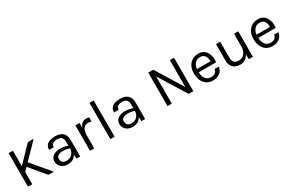

<svg xmlns="http://www.w3.org/2000/svg" viewBox="131 -1899 4687 3128"><g transform="rotate(-30 2474.5 -335.0)"><path d="M101 0V-629H181V-338L462 -629H571L296 -346L588 0H486L243 -291L181 -227V0Z M1006 -249V-310Q1006 -374 979.5 -402.5Q953 -431 900 -431Q786 -431 786 -346H699Q699 -457 817 -482Q855 -490 895 -490Q986 -490 1035 -444.5Q1084 -399 1084 -308V0H1016L1008 -80Q965 11 849 11Q771 11 725 -32Q679 -75 679 -139Q679 -203 730 -239Q783 -275 859 -275Q934 -275 1006 -249ZM1006 -199Q903 -230 833 -214.5Q763 -199 763 -140Q763 -50 865 -50Q923 -50 964 -91Q1006 -133 1006 -199Z M1465 -411Q1348 -411 1348 -233V0H1269V-479H1348V-387Q1384 -487 1475 -487Q1505 -487 1530 -478L1526 -401Q1497 -411 1465 -411Z M1730 0H1651V-681H1730Z M2227 -249V-310Q2227 -374 2200.5 -402.5Q2174 -431 2121 -431Q2007 -431 2007 -346H1920Q1920 -457 2038 -482Q2076 -490 2116 -490Q2207 -490 2256 -444.5Q2305 -399 2305 -308V0H2237L2229 -80Q2186 11 2070 11Q1992 11 1946 -32Q1900 -75 1900 -139Q1900 -203 1951 -239Q2004 -275 2080 -275Q2155 -275 2227 -249ZM2227 -199Q2124 -230 2054 -214.5Q1984 -199 1984 -140Q1984 -50 2086 -50Q2144 -50 2185 -91Q2227 -133 2227 -199Z M2727 0V-629H2821L3133 -124V-629H3212V0H3124L2807 -512V0Z M3579 -53Q3679 -53 3692 -140H3773Q3762 -69 3710 -29Q3658 11 3579 11Q3483 11 3423 -57Q3363 -126 3363 -240Q3363 -354 3423 -422Q3485 -490 3584 -490Q3685 -490 3734 -412Q3784 -333 3769 -222H3442Q3442 -146 3478.5 -99.5Q3515 -53 3579 -53ZM3637 -415Q3614 -427 3581 -427Q3522 -427 3485.5 -386.5Q3449 -346 3443 -282H3698Q3698 -382 3637 -415Z M4333 0H4254V-95Q4204 9 4095 9Q4011 9 3963 -37.5Q3915 -84 3915 -175V-479H3994V-181Q3994 -60 4106 -60Q4171 -60 4212.5 -110Q4254 -160 4254 -238V-479H4333Z M4700 -53Q4800 -53 4813 -140H4894Q4883 -69 4831 -29Q4779 11 4700 11Q4604 11 4544 -57Q4484 -126 4484 -240Q4484 -354 4544 -422Q4606 -490 4705 -490Q4806 -490 4855 -412Q4905 -333 4890 -222H4563Q4563 -146 4599.5 -99.5Q4636 -53 4700 -53ZM4758 -415Q4735 -427 4702 -427Q4643 -427 4606.5 -386.5Q4570 -346 4564 -282H4819Q4819 -382 4758 -415Z"/></g></svg>

Font: Karla Neue
Style: Regular
Weight: 400
Designer: Jonathan Pinhorn
Foundry: PYRS Fontlab Ltd. / Made with FontLab
Version: Version 1.000;PS 001.001;hotconv 1.0.56